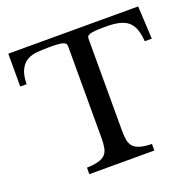

<svg xmlns="http://www.w3.org/2000/svg" viewBox="-133 -910 1069 1049"><g transform="rotate(-20 401.5 -385.0)"><path d="M786 -579H745Q742 -622 731 -651Q720 -680 699.5 -696.5Q679 -713 648 -720Q617 -727 574 -727Q537 -727 514.5 -725.5Q492 -724 480 -720Q468 -716 464.5 -710.5Q461 -705 461 -696V-161Q461 -129 465.5 -106Q470 -83 483.5 -68.5Q497 -54 522.5 -46.5Q548 -39 590 -38V0H212V-38Q254 -39 280 -46.5Q306 -54 319.5 -68.5Q333 -83 337.5 -106Q342 -129 342 -161V-696Q342 -705 338.5 -710.5Q335 -716 324.5 -720Q314 -724 295 -725.5Q276 -727 244 -727Q205 -727 171.5 -724Q138 -721 113.5 -706.5Q89 -692 74 -662Q59 -632 58 -579H21V-770H776Z"/></g></svg>

Font: Libre Baskerville
Style: Regular
Weight: 400
Designer: Pablo Impallari, Rodrigo Fuenzalida
Foundry: Pablo Impallari, Rodrigo Fuenzalida
Version: Version 1.000; ttfautohint (v0.93) -l 8 -r 50 -G 200 -x 14 -